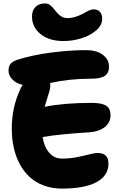

<svg xmlns="http://www.w3.org/2000/svg" viewBox="-20 -1045 724 1122"><path d="M350.1 -805.2Q268.1 -805.2 217.5 -845.5Q167 -885.7 167 -948.2Q167 -984.4 187.5 -1004.6Q208 -1024.9 242.2 -1024.9Q260.3 -1024.9 273.4 -1014.9Q286.6 -1004.9 300.8 -985.8Q317.4 -963.4 335 -951.2Q352.5 -939 376 -939Q414.1 -939 462.9 -963.9Q467.8 -966.8 479.5 -973.4Q491.2 -980 496.6 -982.4Q502 -984.9 510.5 -987.5Q519 -990.2 526.9 -990.2Q551.3 -990.2 564.2 -975.6Q577.1 -960.9 577.1 -934.1Q577.1 -898.4 543 -868.2Q508.8 -837.9 456.8 -821.5Q404.8 -805.2 350.1 -805.2ZM341.8 57.1Q283.7 57.1 235.1 38.8Q186.5 20.5 152.3 -11.5Q118.2 -43.5 94.7 -87.6Q71.3 -131.8 60.1 -183.6Q48.8 -235.4 48.8 -293Q48.8 -416.5 98.1 -522.9Q103.5 -536.6 112.8 -548.8Q73.2 -558.1 51.5 -581.5Q29.8 -605 29.8 -631.8Q29.8 -656.2 40.8 -670.7Q51.8 -685.1 79.1 -694.8Q168 -723.6 278.8 -737.8Q389.6 -752 481 -752Q546.4 -752 581.8 -724.1Q617.2 -696.3 617.2 -654.8Q617.2 -620.1 593.8 -602.5Q570.3 -585 509.8 -585Q385.7 -585 272.9 -560.1Q273.9 -555.2 273.9 -542Q273.9 -530.8 269.3 -514.2Q264.6 -497.6 255.9 -470Q247.1 -442.4 241.2 -420.9Q356 -443.8 515.1 -443.8Q574.7 -443.8 600.3 -427.2Q626 -410.6 626 -372.1Q626 -328.6 592 -302.2Q558.1 -275.9 503.9 -272Q320.3 -260.7 229 -244.1Q237.8 -187.5 267.3 -152.8Q296.9 -118.2 341.8 -118.2Q387.7 -118.2 429.2 -126.5Q470.7 -134.8 501 -142.8Q531.2 -150.9 550.8 -150.9Q613.8 -150.9 613.8 -88.9Q613.8 -18.1 543.9 19.5Q474.1 57.1 341.8 57.1Z"/></svg>

Font: Shantell Sans Irregular
Style: Regular
Weight: 800
Designer: Stephen Nixon, Anya Danilova, Shantell Martin
Foundry: Arrow Type
Version: Version 1.006;[9816181b4]